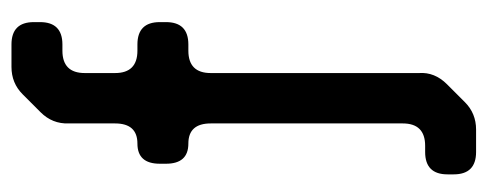

<svg xmlns="http://www.w3.org/2000/svg" viewBox="-284 -466 870 343"><g transform="rotate(-90 151.5 -295.0)"><path d="M51 120H91Q120 120 140 100L172 68Q194 46 192 18V-354Q192 -394 232 -394H243Q283 -394 283 -434V-445Q283 -485 243 -485H232Q192 -485 192 -525V-579Q192 -619 232 -619H243Q283 -619 283 -659V-670Q283 -710 243 -710H203Q174 -710 154 -690L122 -658Q101 -637 102 -608V-525Q102 -485 66 -485Q30 -485 30 -445V-434Q30 -394 66 -394Q102 -394 102 -354V-11Q102 29 62 29H51Q11 29 11 69V80Q11 120 51 120Z"/></g></svg>

Font: WD-XL Lubrifont TC
Style: Regular
Weight: 400
Designer: [WD-XL Lubrifont] Copyright 2020-2022 (c) NightFurySL2001, Skr-ZERO; [ZCOOL QingKe HuangYou] Copyright 2018-2022 (c) The
Version: Version 2.001;hotconv 1.1.1;makeotfexe 2.6.0